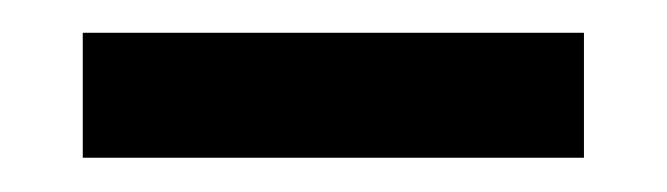

<svg xmlns="http://www.w3.org/2000/svg" viewBox="-20 -435 403 116"><path d="M30 -339.7V-415.2H332.8V-339.7Z"/></svg>

Font: Big Shoulders Thin
Style: Regular
Weight: 100
Version: Version 2.002